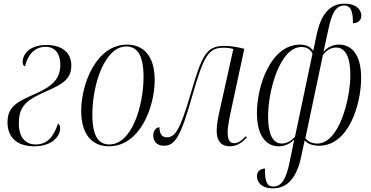

<svg xmlns="http://www.w3.org/2000/svg" viewBox="-20 -790 2029 1050"><path d="M167 10C265 10 309 -44 309 -89C309 -104 302 -112 297 -114C273 -40 236 0 176 0C118 0 83 -39 83 -115C83 -197 113 -235 203 -277C302 -322 370 -345 370 -431C370 -502 320 -544 234 -544C140 -544 104 -492 104 -451C104 -438 108 -429 117 -428C132 -491 170 -534 229 -534C288 -534 310 -487 310 -436C310 -361 269 -321 184 -282C85 -237 21 -215 21 -121C21 -38 74 10 167 10Z M576 10C747 10 826 -208 826 -351C826 -490 760 -546 675 -546C505 -546 424 -329 424 -184C424 -52 486 10 576 10ZM578 0C520 0 485 -44 485 -164C485 -327 552 -536 671 -536C732 -536 765 -485 765 -369C765 -214 702 0 578 0Z M1237 10C1277 10 1305 -12 1330 -38L1324 -45C1299 -19 1282 -7 1260 -7C1235 -7 1225 -28 1225 -65C1225 -100 1236 -152 1245 -193L1316 -523C1283 -532 1244 -539 1208 -539C1108 -539 1085 -490 1023 -278C965 -80 938 -39 892 -39C863 -39 852 -63 852 -94C835 -94 818 -76 818 -49C818 -22 834 7 877 7C938 7 969 -45 1032 -268C1096 -490 1121 -529 1204 -529C1224 -529 1238 -527 1256 -522L1185 -202C1173 -151 1165 -112 1165 -74C1165 -22 1187 10 1237 10Z M1473 240C1555 240 1604 177 1627 67L1646 -22C1665 -1 1695 7 1725 7C1888 7 1955 -221 1955 -364C1955 -492 1903 -546 1834 -546C1801 -546 1773 -534 1749 -506L1775 -626C1793 -712 1814 -760 1862 -760C1898 -760 1911 -728 1910 -663C1937 -663 1956 -678 1956 -705C1956 -734 1931 -770 1865 -770C1781 -770 1734 -709 1711 -597L1693 -512C1676 -535 1655 -546 1621 -546C1460 -546 1385 -319 1385 -172C1385 -50 1434 10 1504 10C1540 10 1566 -5 1589 -26L1564 96C1545 189 1521 230 1474 230C1440 230 1428 203 1429 132C1402 132 1385 149 1385 174C1385 204 1408 240 1473 240ZM1521 -5C1471 -5 1446 -58 1446 -153C1446 -299 1513 -533 1628 -533C1658 -533 1678 -519 1689 -497L1593 -41C1573 -20 1548 -5 1521 -5ZM1715 -5C1689 -5 1663 -16 1650 -34L1746 -490C1768 -518 1793 -530 1819 -530C1868 -530 1896 -478 1896 -382C1896 -246 1834 -5 1715 -5Z"/></svg>

Font: Noto Serif Display Condensed Light
Style: Italic
Weight: 300
Width: 3
Italic angle: -12°
Designer: Monotype Design Team
Foundry: Monotype Imaging Inc.
Version: Version 2.009